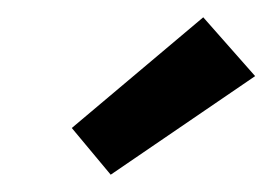

<svg xmlns="http://www.w3.org/2000/svg" viewBox="-20 -771 315 222"><path d="M108 -569 63 -623 215 -751 275 -683Z"/></svg>

Font: DM Sans 9pt
Style: Italic
Weight: 400
Italic angle: -10°
Designer: Colophon Foundry, Jonny Pinhorn
Foundry: Colophon Foundry
Version: Version 4.004